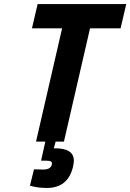

<svg xmlns="http://www.w3.org/2000/svg" viewBox="-20 -700 644 949"><path d="M252 33Q345 33 345 94Q345 107 341 124Q316 229 212 229Q172 229 140 221L128 218L148 137Q178 138 194 138Q230 138 236 114Q239 102 231.5 98Q224 94 205 94H183L204 0H158L287 -560H138L166 -680H604L576 -560H425L296 0H255L246 33Z"/></svg>

Font: Titillium Web
Style: Bold Italic
Weight: 700
Italic angle: -13°
Version: Version 1.001;PS 57.000;hotconv 1.0.70;makeotf.lib2.5.55311